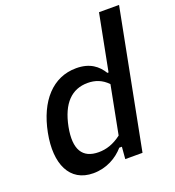

<svg xmlns="http://www.w3.org/2000/svg" viewBox="-140 -875 911 999"><g transform="rotate(-20 316.0 -376.0)"><path d="M56 -266.5C24.5 -104.5 76 12.5 207.5 12.5C281 12.5 340 -22.5 378.5 -66.5H393L387.5 0H483L631.5 -765H520.5L460 -453.5H453.5C426.5 -497.5 385 -532 308.5 -532C179 -532 88 -431.5 56 -266.5ZM167.5 -259C191.5 -381.5 250.5 -439.5 338.5 -439.5C378.5 -439.5 416.5 -427 448.5 -393L397 -127C353.5 -93.5 312 -81 271 -81C181.5 -81 144.5 -139 167.5 -259Z"/></g></svg>

Font: Monaspace Neon Medium
Style: Italic
Weight: 500
Italic angle: -11°
Designer: Riley Cran & the Lettermatic Team
Foundry: Lettermatic
Version: Version 1.200 (Monaspace Neon)